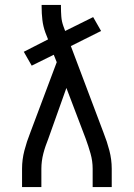

<svg xmlns="http://www.w3.org/2000/svg" viewBox="-20 -755 540 775"><path d="M69 0V-74Q69 -111 78.5 -147.5Q88 -184 102 -219L209 -504L197 -534L108 -490L76 -546L174 -596L163 -624Q154 -649 151 -675Q148 -701 148 -728V-735H226V-728Q226 -708 227.5 -688Q229 -668 236 -649L243 -630L356 -686L388 -630L266 -569L398 -219Q412 -184 421.5 -147.5Q431 -111 431 -74V0H354V-74Q354 -105 345.5 -135Q337 -165 326 -195L248 -400L175 -195Q169 -180 164 -165.5Q159 -151 155 -135.5Q151 -120 149 -104.5Q147 -89 147 -74V0Z"/></svg>

Font: Iosevka Curly Slab
Style: Regular
Weight: 400
Monospace: yes
Designer: Belleve Invis
Foundry: Belleve Invis
Version: Version 22.1.2; ttfautohint (v1.8.4)